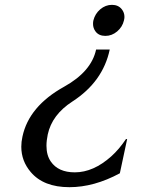

<svg xmlns="http://www.w3.org/2000/svg" viewBox="-20 -567 623 797"><path d="M444.8 -546.9Q471.2 -546.9 485.8 -528.3Q496.6 -514.6 496.6 -496.6Q496.6 -490.7 494.6 -482.4Q488.3 -455.1 466.3 -436.5Q444.3 -418 417.5 -418Q390.1 -418 376.5 -436.5Q366.2 -450.2 366.2 -467.8Q366.2 -476.6 367.7 -482.4Q374.5 -509.8 396 -528.3Q418 -546.9 444.8 -546.9ZM268.1 210Q160.6 210 107.4 147Q68.4 101.1 68.4 42Q68.4 21.5 73.2 0Q100.1 -126 246.1 -207Q359.4 -270 378.9 -361.3H435.5Q407.2 -227.5 280.3 -145.5Q195.8 -90.8 178.2 -8.8Q172.9 16.6 172.9 38.1Q172.9 77.6 190.9 103.5Q221.7 148.4 290.5 148.4Q367.7 148.4 441.9 82Q474.1 53.2 502.9 10.3H507.8L477.5 152.3Q370.6 210 268.1 210Z"/></svg>

Font: Classica
Style: Book Oblique
Weight: 400
Italic angle: -12°
Designer: Wojciech Kalinowski "wmk69" (wmk69@o2.pl)
Foundry: Wojciech Kalinowski "wmk69" (wmk69@o2.pl)
Version: Version 2.1.1; 2021-05-14